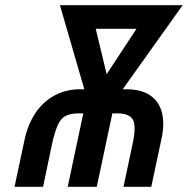

<svg xmlns="http://www.w3.org/2000/svg" viewBox="-20 -720 724 740"><path d="M466 -376H453L684 -700H211L305 -376H290Q234 -376 190 -352Q146 -328 117 -285Q88 -242 75 -183L36 0H146L181 -167Q191 -212 202.5 -237.5Q214 -263 232.5 -273Q251 -283 282 -283H301L241 0H353L413 -283H433Q478 -283 492 -259Q506 -235 491 -165L456 0H563L602 -183Q615 -241 604.5 -284.5Q594 -328 559.5 -352Q525 -376 466 -376ZM391 -434 349 -609H506Z"/></svg>

Font: Advent Pro
Style: Bold Italic
Weight: 700
Italic angle: -12°
Designer: VivaRado, Andreas Kalpakidis
Foundry: VivaRado, Andreas Kalpakidis
Version: Version 3.000